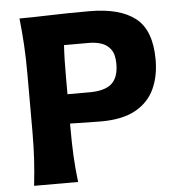

<svg xmlns="http://www.w3.org/2000/svg" viewBox="-52 -767 755 815"><g transform="rotate(-5 326.0 -359.0)"><path d="M60.5 0Q67 -57.5 70.2 -111.5Q73.5 -165.5 73.5 -232.5V-474.5Q73.5 -543.5 70.2 -598.8Q67 -654 60.5 -713Q113.5 -713 188.5 -715.5Q263.5 -718 359 -718Q489 -718 555 -665.8Q621 -613.5 621 -488.5Q621 -418 595.8 -363.8Q570.5 -309.5 514.8 -278.5Q459 -247.5 366.5 -247.5Q336.5 -247.5 300.2 -248.5Q264 -249.5 235.5 -250V-232.5Q235.5 -165.5 238.2 -111.5Q241 -57.5 248 0ZM347.5 -584H239Q237 -552.5 236.2 -519.5Q235.5 -486.5 235.5 -448.5V-375H329Q394.5 -375 424 -401.2Q453.5 -427.5 453.5 -485Q453.5 -526 437.8 -547.2Q422 -568.5 397.5 -576.2Q373 -584 347.5 -584Z"/></g></svg>

Font: Commissioner Flair
Style: Bold
Weight: 700
Designer: Kostas Bartsokas
Foundry: Kostas Bartsokas
Version: Version 1.000; ttfautohint (v1.8.3)